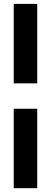

<svg xmlns="http://www.w3.org/2000/svg" viewBox="-20 -821 265 997"><path d="M51.3 -256.3V156.2H173.3V-256.3ZM173.3 -388.2V-800.8H51.3V-388.2Z"/></svg>

Font: Giphurs
Style: Regular
Weight: 400
Version: Version 2.010